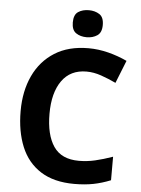

<svg xmlns="http://www.w3.org/2000/svg" viewBox="-61 -976 760 1033"><g transform="rotate(5 318.5 -459.0)"><path d="M393 -598Q306 -598 260 -533Q214 -468 214 -355Q214 -241 256.5 -178.5Q299 -116 393 -116Q437 -116 480.5 -126Q524 -136 575 -154V-27Q528 -8 482 1Q436 10 379 10Q269 10 197.5 -35.5Q126 -81 92 -163.5Q58 -246 58 -356Q58 -464 97 -547Q136 -630 210.5 -677Q285 -724 393 -724Q446 -724 499.5 -710.5Q553 -697 602 -674L553 -551Q513 -570 472.5 -584Q432 -598 393 -598ZM377 -928Q410 -928 434 -912.5Q458 -897 458 -855Q458 -814 434 -798Q410 -782 377 -782Q343 -782 319.5 -798Q296 -814 296 -855Q296 -897 319.5 -912.5Q343 -928 377 -928Z"/></g></svg>

Font: Noto Sans Tai Tham
Style: Regular
Weight: 400
Designer: Monotype Design Team 2013. Revised by David WIlliams 2020
Foundry: Monotype Imaging Inc.
Version: Version 2.002